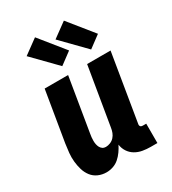

<svg xmlns="http://www.w3.org/2000/svg" viewBox="-189 -871 877 979"><g transform="rotate(-30 250.0 -381.5)"><path d="M147 8Q121 8 98.5 -2Q76 -12 61.5 -31Q47 -50 40 -73.5Q33 -97 30.5 -122Q28 -147 30.5 -173Q33 -199 37 -225L86 -520H224L172 -206Q170 -195 169 -185Q168 -175 168 -164.5Q168 -154 170 -144Q172 -134 176.5 -125.5Q181 -117 189 -111.5Q197 -106 208 -106Q221 -106 234.5 -111.5Q248 -117 257.5 -127.5Q267 -138 272 -151Q277 -164 279 -178L336 -520H474L409 -126Q408 -122 408.5 -118Q409 -114 411.5 -111Q414 -108 417.5 -107Q421 -106 425 -106H445V8H406Q382 8 359 4Q336 0 316.5 -11.5Q297 -23 284.5 -42Q272 -61 269 -84Q260 -66 248 -49Q236 -32 220.5 -18.5Q205 -5 185.5 1.5Q166 8 147 8ZM391 -574 259 -709 344 -771 461 -626ZM221 -574 89 -709 174 -771 291 -626Z"/></g></svg>

Font: Iosevka Term Curly Heavy
Style: Italic
Weight: 900
Italic angle: -9°
Designer: Belleve Invis
Foundry: Belleve Invis
Version: Version 32.3.0